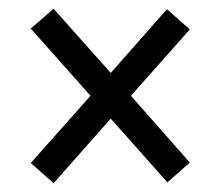

<svg xmlns="http://www.w3.org/2000/svg" viewBox="-20 -577 505 437"><path d="M102 -160 50 -206 186 -359 50 -512 102 -557 232 -411 360 -556 412 -510 278 -359 412 -207 361 -162 232 -307Z"/></svg>

Font: Noto Serif Bengali Condensed ExtraBold
Style: Regular
Weight: 800
Width: 3
Designer: Juan Bruce, Universal Thirst, Indian Type Foundry and the Monotype Design Team.
Foundry: Monotype Imaging Inc.
Version: Version 2.003; ttfautohint (v1.8.4.7-5d5b)